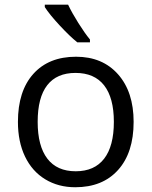

<svg xmlns="http://www.w3.org/2000/svg" viewBox="-20 -786 644 816"><path d="M547.9 -268.1Q547.9 -137.2 481.9 -63.7Q416 9.8 299.8 9.8Q228 9.8 172.4 -23.9Q116.7 -57.6 86.4 -120.6Q56.2 -183.6 56.2 -268.1Q56.2 -398.9 121.6 -471.9Q187 -544.9 303.2 -544.9Q415.5 -544.9 481.7 -470.2Q547.9 -395.5 547.9 -268.1ZM140.1 -268.1Q140.1 -165.5 181.2 -111.8Q222.2 -58.1 301.8 -58.1Q381.3 -58.1 422.6 -111.6Q463.9 -165 463.9 -268.1Q463.9 -370.1 422.6 -423.1Q381.3 -476.1 300.8 -476.1Q221.2 -476.1 180.7 -423.8Q140.1 -371.6 140.1 -268.1ZM362.3 -606H308.6Q276.9 -631.3 233.4 -678.2Q189.9 -725.1 170.4 -755.9V-766.1H269.5Q285.2 -732.4 313 -688.2Q340.8 -644 362.3 -618.2Z"/></svg>

Font: Open Sans Y to K
Style: Regular
Weight: 400
Version: Version 1.10